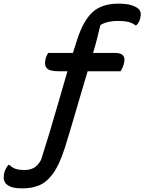

<svg xmlns="http://www.w3.org/2000/svg" viewBox="-92 -786 794 1056"><path d="M44 149Q71 149 93 138Q115 127 134 93Q154 31 179 -51.5Q204 -134 229.5 -223.5Q255 -313 279 -394H231Q179 -394 164.5 -412Q150 -430 159 -463Q161 -473 165 -480.5Q169 -488 173 -495H309Q316 -516 322 -535Q328 -554 333 -570Q367 -674 418 -720Q469 -766 560 -766Q604 -766 632 -757Q660 -748 672 -735Q688 -718 679 -684Q675 -671 670.5 -663Q666 -655 658 -647H652Q637 -660 613 -665.5Q589 -671 557 -671Q497 -671 460 -648Q453 -618 442.5 -576Q432 -534 420 -495H541Q606 -495 589 -435Q586 -422 581 -412Q576 -402 571 -394H390Q375 -344 358 -286.5Q341 -229 324 -170.5Q307 -112 291.5 -60.5Q276 -9 264 29Q234 122 199 169.5Q164 217 123 233.5Q82 250 33 250Q-13 250 -34.5 240.5Q-56 231 -64 218Q-71 207 -71.5 192Q-72 177 -68 162Q-61 139 -46 121H-40Q-24 137 -5 143Q14 149 44 149Z"/></svg>

Font: Recursive Mn Csl St Med
Style: Italic
Weight: 500
Italic angle: -15°
Monospace: yes
Version: Version 1.079;hotconv 1.0.112;makeotfexe 2.5.65598; ttfautoh